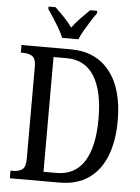

<svg xmlns="http://www.w3.org/2000/svg" viewBox="-61 -978 749 1025"><g transform="rotate(5 313.5 -465.5)"><path d="M31 0V-41H48Q76 -41 94 -54.5Q112 -68 112 -113V-605Q112 -648 93 -660.5Q74 -673 46 -673H31V-714H296Q429 -714 503.5 -620.5Q578 -527 578 -357Q578 -247 546.5 -167Q515 -87 452.5 -43.5Q390 0 296 0ZM276 -50Q376 -50 425.5 -129Q475 -208 475 -357Q475 -506 425.5 -585.5Q376 -665 277 -665H207V-50ZM244 -771Q235 -794 219.5 -820.5Q204 -847 187 -873Q170 -899 157 -918V-931H195Q218 -909 243 -883Q268 -857 287 -830Q307 -857 332 -883Q357 -909 380 -931H418V-918Q404 -899 387.5 -873Q371 -847 355.5 -820.5Q340 -794 331 -771Z"/></g></svg>

Font: Noto Serif Tamil Condensed
Style: Regular
Weight: 400
Width: 3
Designer: Indian Type Foundry, Tom Grace, and the Monotype Design Team
Foundry: Monotype Imaging Inc.
Version: Version 2.004; ttfautohint (v1.8.4.7-5d5b)